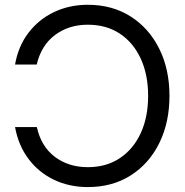

<svg xmlns="http://www.w3.org/2000/svg" viewBox="-20 -759 762 791"><path d="M341.8 -739.3Q442.4 -739.3 518.1 -691.2Q593.8 -643.1 636 -558.3Q678.2 -473.6 678.2 -364.3Q678.2 -254.4 636.2 -169.4Q594.2 -84.5 518.6 -36.4Q442.9 11.7 341.8 11.7Q265.6 11.7 202.6 -18.3Q139.6 -48.3 97.7 -104Q55.7 -159.7 42 -235.4H131.8Q149.4 -155.8 205.8 -113Q262.2 -70.3 341.8 -70.3Q418.5 -70.3 474.1 -107.7Q529.8 -145 560.1 -211.2Q590.3 -277.3 590.3 -364.3Q590.3 -450.7 560.1 -516.8Q529.8 -583 474.1 -620.1Q418.5 -657.2 341.8 -657.2Q263.2 -657.2 206.5 -614.7Q149.9 -572.3 131.3 -493.2H42Q55.2 -568.8 97.4 -624Q139.6 -679.2 202.6 -709.2Q265.6 -739.3 341.8 -739.3Z"/></svg>

Font: Inter Display
Style: Regular
Weight: 400
Designer: Rasmus Andersson
Foundry: rsms
Version: Version 4.001;git-9221beed3